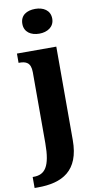

<svg xmlns="http://www.w3.org/2000/svg" viewBox="-128 -815 559 1100"><g transform="rotate(-10 151.0 -265.0)"><path d="M161 -626C207 -626 248 -650 248 -698C248 -748 207 -770 161 -770C112 -770 74 -748 74 -698C74 -650 112 -626 161 -626ZM-20 240H-1C141 240 243 187 243 8V-536H14V-482H18C55 -482 85 -473 85 -415V-2C85 135 51 176 -14 176H-20Z"/></g></svg>

Font: Noto Serif Khmer Condensed ExtraBold
Style: Regular
Weight: 800
Width: 3
Designer: Danh Hong and the Monotype Design Team
Foundry: Monotype Imaging Inc.
Version: Version 2.004